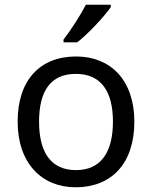

<svg xmlns="http://www.w3.org/2000/svg" viewBox="-20 -786 645 816"><path d="M451 -756V-766H345C322 -721 279 -655 250 -618V-606H308C355 -642 426 -719 451 -756ZM551 -269C551 -446 449 -546 304 -546C150 -546 55 -446 55 -269C55 -91 159 10 301 10C454 10 551 -91 551 -269ZM146 -269C146 -396 193 -472 302 -472C411 -472 460 -396 460 -269C460 -142 411 -63 303 -63C194 -63 146 -142 146 -269Z"/></svg>

Font: Noto Sans Gurmukhi UI
Style: Regular
Weight: 400
Designer: Jelle Bosma - Monotype Design Team
Foundry: Monotype Imaging Inc.
Version: Version 2.004